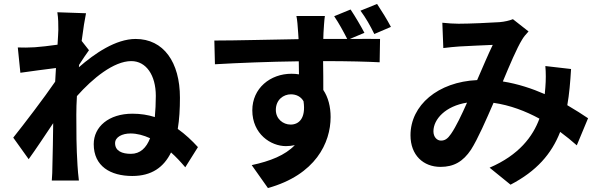

<svg xmlns="http://www.w3.org/2000/svg" viewBox="-20 -869 3040 971"><path d="M642 -91C598 -91 562 -105 562 -145C562 -176 598 -194 640 -194C673 -194 706 -185 739 -170C720 -121 689 -91 642 -91ZM380 -541C397 -567 417 -598 430 -615L393 -662C401 -724 409 -774 415 -802L270 -807C275 -776 275 -746 275 -718C275 -707 273 -679 271 -643C229 -637 185 -632 156 -630C122 -628 99 -628 70 -629L83 -501C139 -509 214 -519 263 -525L259 -456C203 -374 102 -242 47 -173L125 -64C159 -111 207 -183 249 -246C248 -162 247 -106 245 -29C245 -13 244 23 242 44H379C376 22 373 -14 372 -32C366 -124 366 -208 366 -288C366 -318 367 -350 369 -383C448 -472 555 -560 644 -560C719 -560 768 -489 768 -384C768 -346 766 -310 763 -277C728 -288 691 -294 650 -294C530 -294 454 -228 454 -140C454 -28 539 21 649 21C747 21 808 -23 845 -98C870 -76 894 -50 917 -23L981 -125C951 -158 917 -190 879 -217C887 -265 890 -318 890 -375C890 -555 807 -672 666 -672C566 -672 459 -599 379 -529Z M1957 -733C1938 -769 1911 -813 1887 -849L1803 -815C1830 -779 1853 -738 1873 -697ZM1375 -313C1375 -365 1414 -392 1451 -392C1479 -392 1502 -380 1515 -357C1528 -270 1491 -239 1450 -239C1411 -239 1375 -268 1375 -313ZM1823 -703C1804 -739 1777 -785 1753 -821L1670 -787C1695 -750 1716 -711 1736 -672H1615C1615 -684 1616 -695 1616 -703C1617 -719 1620 -772 1623 -788H1479C1483 -772 1486 -734 1488 -702C1489 -694 1489 -684 1490 -671C1356 -669 1177 -664 1064 -664L1067 -544C1188 -551 1342 -557 1491 -559L1492 -493C1480 -495 1467 -496 1454 -496C1347 -496 1256 -423 1256 -311C1256 -191 1350 -130 1426 -130C1442 -130 1457 -132 1471 -135C1422 -84 1347 -54 1253 -34L1335 82C1576 15 1652 -147 1652 -277C1652 -329 1640 -377 1615 -414C1615 -457 1615 -510 1614 -560C1747 -560 1841 -557 1900 -554L1902 -672C1871 -673 1812 -672 1749 -672Z M2261 -192C2244 -167 2230 -158 2210 -158C2190 -158 2172 -176 2172 -205C2172 -266 2233 -333 2342 -350C2315 -289 2286 -228 2261 -192ZM2954 -271C2926 -290 2890 -313 2849 -337C2859 -393 2864 -453 2868 -520L2738 -535C2741 -502 2741 -464 2738 -427C2737 -416 2736 -405 2735 -393C2671 -421 2599 -445 2523 -457C2558 -541 2594 -626 2620 -668C2628 -682 2639 -695 2653 -710L2574 -772C2557 -765 2531 -759 2507 -757C2461 -754 2356 -749 2299 -749C2278 -749 2244 -751 2217 -754L2222 -626C2248 -629 2282 -633 2303 -634C2348 -637 2433 -640 2472 -642C2449 -595 2421 -528 2393 -464C2195 -455 2056 -337 2056 -185C2056 -84 2121 -25 2208 -25C2275 -25 2322 -52 2362 -112C2397 -167 2439 -264 2476 -349C2560 -337 2638 -307 2708 -269C2675 -179 2605 -85 2456 -21L2562 65C2694 -4 2769 -90 2813 -202C2843 -180 2871 -157 2897 -134Z"/></svg>

Font: Noto Sans Japanese Bold
Style: Bold
Weight: 700
Designer: Ryoko NISHIZUKA (kana & ideographs); Paul D. Hunt (Latin, Greek & Cyrillic); Wenlong ZHANG (bopomofo); Sandoll Communica
Foundry: Adobe Systems Incorporated
Version: Version 1.000;PS 1;hotconv 1.0.78;makeotf.lib2.5.61930